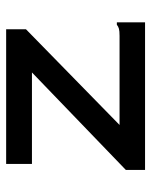

<svg xmlns="http://www.w3.org/2000/svg" viewBox="48 -552 503 640"><g transform="rotate(-90 300.0 -231.5)"><path d="M54 -64 379 -377H74V-463H523V-397L204 -85H501Q517 -85 524.5 -87Q532 -89 538 -94H546V0H54Z"/></g></svg>

Font: Inconsolata Expanded SemiBold
Style: Regular
Weight: 600
Width: 7
Monospace: yes
Designer: Raph Levien, Cyreal, Brenton Simpson
Foundry: Raph Levien, Cyreal, Google
Version: Version 3.001; ttfautohint (v1.8.2.53-6de2)